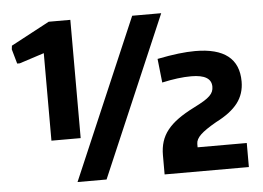

<svg xmlns="http://www.w3.org/2000/svg" viewBox="-52 -814 1211 883"><g transform="rotate(-5 553.5 -373.0)"><path d="M673 -89Q673 -123 682 -151.5Q691 -180 710.5 -204.5Q730 -229 760.5 -251Q791 -273 835 -295Q863 -309 881 -320Q899 -331 909 -341Q919 -351 923 -361Q927 -371 927 -383Q927 -439 834 -439Q775 -439 699 -422L687 -532Q742 -543 784.5 -548Q827 -553 862 -553Q1063 -553 1063 -395Q1063 -338 1031 -296Q999 -254 930 -219Q879 -190 857 -169Q835 -148 835 -127V-111H1062V0H673ZM588 -740H722L405 0H271ZM168 -604 54 -567H42L23 -634L25 -651L203 -746H303V-200H168Z"/></g></svg>

Font: Encode Sans Narrow
Style: Bold
Weight: 700
Designer: Pablo Impallari, Andres Torresi
Foundry: Pablo Impallari, Andres Torresi
Version: Version 1.000; ttfautohint (v1.00) -l 8 -r 50 -G 200 -x 14 -